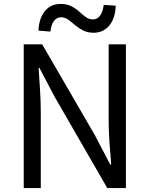

<svg xmlns="http://www.w3.org/2000/svg" viewBox="-20 -959 763 979"><path d="M101 0V-733H195L463 -271L542 -120H547Q542 -175 538 -235Q534 -295 534 -352V-733H622V0H527L260 -463L181 -613H177Q180 -558 184 -500.5Q188 -443 188 -385V0ZM457 -792Q426 -792 403 -804Q380 -816 362 -831.5Q344 -847 327.5 -859Q311 -871 291 -871Q270 -871 255.5 -852.5Q241 -834 237 -798L176 -803Q179 -866 209 -902.5Q239 -939 289 -939Q321 -939 343.5 -927.5Q366 -916 383.5 -900Q401 -884 417.5 -872Q434 -860 454 -860Q476 -860 490 -879Q504 -898 509 -934L570 -930Q568 -866 537.5 -829Q507 -792 457 -792Z"/></svg>

Font: Noto Sans HK
Style: Regular
Weight: 400
Designer: Ryoko NISHIZUKA 西塚涼子 (kana, bopomofo & ideographs); Paul D. Hunt (Latin, Greek & Cyrillic); Sandoll Communications 산돌커뮤니
Foundry: Adobe
Version: Version 2.004-H2;hotconv 1.0.118;makeotfexe 2.5.65603